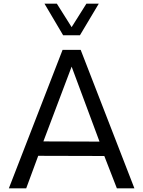

<svg xmlns="http://www.w3.org/2000/svg" viewBox="-20 -1020 776 1040"><path d="M322 -829H413L515 -1000H448L368 -873L288 -1000H221ZM545 -175 613 0H708L417 -750H319L28 0H122L187 -176ZM519 -253 215 -254 368 -659Z"/></svg>

Font: Oakes
Style: Regular
Weight: 400
Designer: Samuel Oakes
Foundry: Samuel Oakes
Version: Version 1.003;PS 001.003;hotconv 1.0.88;makeotf.lib2.5.64775